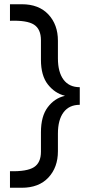

<svg xmlns="http://www.w3.org/2000/svg" viewBox="-20 -770 445 905"><path d="M83 115Q163 115 208 67Q253 19 253 -57V-140Q253 -205 279.5 -240.5Q306 -276 356 -276V-359Q306 -359 279.5 -394.5Q253 -430 253 -495V-578Q253 -654 208 -702Q163 -750 83 -750H27V-672Q107 -675 140 -654Q173 -633 173 -580V-488Q173 -413 206 -371.5Q239 -330 285 -319V-318Q237 -307 205 -264.5Q173 -222 173 -147V-55Q173 -3 140 18Q107 39 27 37V115Z"/></svg>

Font: Geist
Style: Regular
Weight: 400
Designer: Basement.studio, Andrés Briganti, Mateo Zaragoza
Foundry: Basement.studio, Vercel, Andrés Briganti, Guido Ferreyra, Mateo Zaragoza
Version: Version 1.401